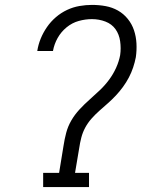

<svg xmlns="http://www.w3.org/2000/svg" viewBox="-20 -763 640 783"><path d="M156 0V-58H221L239 -168Q243 -195 250 -221.5Q257 -248 271 -272Q285 -296 304.5 -317Q324 -338 345.5 -357Q367 -376 387.5 -395.5Q408 -415 425 -438Q442 -461 453.5 -486.5Q465 -512 470 -538Q474 -566 470 -594.5Q466 -623 451 -644Q436 -665 410 -675Q384 -685 355 -685Q328 -685 301 -677.5Q274 -670 251.5 -651.5Q229 -633 215 -608Q201 -583 196 -555H132Q136 -581 146 -605.5Q156 -630 171.5 -652.5Q187 -675 208 -693Q229 -711 253.5 -722.5Q278 -734 304 -738.5Q330 -743 355 -743Q384 -743 411 -738Q438 -733 461 -720Q484 -707 501 -686Q518 -665 526.5 -639.5Q535 -614 536.5 -586Q538 -558 534 -530Q530 -509 523 -488Q516 -467 505.5 -447Q495 -427 481.5 -408.5Q468 -390 452.5 -373.5Q437 -357 420 -342Q403 -327 385.5 -311.5Q368 -296 353 -279Q338 -262 327.5 -242.5Q317 -223 311.5 -201.5Q306 -180 303 -159L286 -58H343V0Z"/></svg>

Font: Iosevka Slab Light Extended
Style: Italic
Weight: 300
Width: 7
Italic angle: -9°
Monospace: yes
Designer: Belleve Invis
Foundry: Belleve Invis
Version: Version 11.1.0; ttfautohint (v1.8.3)